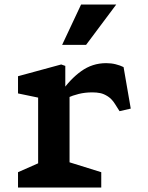

<svg xmlns="http://www.w3.org/2000/svg" viewBox="-20 -838 660 858"><path d="M60.5 -68.5 183.6 -122.8 150.4 -66.2V-434.6L182.8 -395.1L60.5 -420.5V-497.4L253.5 -549.9L271.8 -543.5V-441.9L290.8 -434.9V-66.7L258.2 -122.8L432.5 -68.5V0H60.5ZM392.9 -425.2Q359.6 -425.2 331.8 -418.2Q303.9 -411.2 283.5 -401.8Q263 -392.4 236.8 -377.8L253 -425.3Q292.8 -483.9 342.7 -519.8Q392.6 -555.8 454.3 -555.8Q477.2 -555.8 497 -550.8Q516.8 -545.9 532.2 -538.2L564.3 -352.7L514.2 -341.2L494.8 -371.9Q480.5 -395.2 462.4 -406.9Q444.2 -418.7 428 -421.9Q411.8 -425.2 392.9 -425.2ZM499.4 -817.7H342.3L257.6 -637.4H364.6Z"/></svg>

Font: Monaspace Xenon Var ExtraLight
Style: Regular
Weight: 200
Designer: Riley Cran and the Lettermatic Team
Version: Version 1.200 (Monaspace Xenon Var)